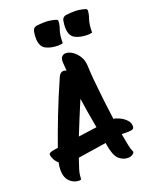

<svg xmlns="http://www.w3.org/2000/svg" viewBox="-178 -1048 946 1187"><g transform="rotate(-20 295.0 -454.0)"><path d="M132 43Q98 43 71.5 17.5Q45 -8 45 -60Q45 -81 51 -107Q34 -121 25 -139.5Q16 -158 16 -171Q17 -179 30.5 -184Q44 -189 77 -193Q107 -278 146.5 -380Q186 -482 239 -602Q251 -628 272 -628Q281 -628 291 -623Q289 -652 287 -680Q286 -704 296.5 -715Q307 -726 323 -726Q343 -726 366 -711Q389 -696 406 -669Q423 -642 424 -604Q425 -566 430.5 -506.5Q436 -447 444 -378.5Q452 -310 461 -244Q482 -241 504.5 -229.5Q527 -218 543 -200.5Q559 -183 559 -161Q559 -145 548 -141Q537 -137 520 -137H496Q491 -137 486.5 -137Q482 -137 477 -137Q485 -90 492 -58Q499 -26 505 -16Q511 -6 497 4Q483 14 465 14Q431 14 405 -10Q379 -34 368 -101Q366 -110 365 -120L178 -91Q167 -57 156 -24Q148 2 147.5 17Q147 32 146 37.5Q145 43 132 43ZM312 -430Q288 -374 266 -320Q244 -266 223 -214L345 -231Q336 -281 327.5 -330Q319 -379 312 -430ZM490 -786Q440 -786 407 -804Q374 -822 374 -878Q374 -897 378 -919.5Q382 -942 404 -947Q416 -949 433 -950Q450 -951 463 -951Q491 -951 525 -942Q542 -938 542 -929Q542 -906 531 -875Q520 -844 520 -790Q504 -786 490 -786ZM297 -786Q247 -786 214 -804Q181 -822 181 -878Q181 -897 185 -919.5Q189 -942 211 -947Q223 -949 240 -950Q257 -951 270 -951Q298 -951 332 -942Q349 -938 349 -929Q349 -906 338 -875Q327 -844 327 -790Q311 -786 297 -786Z"/></g></svg>

Font: Protest Riot
Style: Regular
Weight: 400
Designer: Octavio Pardo
Foundry: Ashler Design
Version: Version 2.005; ttfautohint (v1.8.4.7-5d5b)